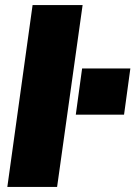

<svg xmlns="http://www.w3.org/2000/svg" viewBox="-20 -740 536 760"><path d="M280 -286 305 -469H496L471 -286ZM9 0 109 -720H307L206 0Z"/></svg>

Font: Chivo Medium Black
Style: Italic
Weight: 900
Italic angle: -8.05°
Version: Version 2.002